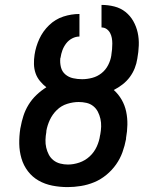

<svg xmlns="http://www.w3.org/2000/svg" viewBox="-20 -755 640 783"><path d="M256 8Q224 8 193.5 2Q163 -4 137.5 -18.5Q112 -33 94 -56.5Q76 -80 67.5 -109Q59 -138 58.5 -169Q58 -200 63 -232L64 -236Q68 -259 75.5 -282.5Q83 -306 96.5 -328Q110 -350 129 -368Q148 -386 169 -399Q155 -410 143 -424.5Q131 -439 125 -456.5Q119 -474 118.5 -493.5Q118 -513 121 -532Q126 -565 140.5 -596.5Q155 -628 180.5 -652.5Q206 -677 238.5 -687.5Q271 -698 304 -698V-606Q289 -606 274.5 -598.5Q260 -591 250 -578Q240 -565 234.5 -550Q229 -535 227 -520L226 -518Q224 -499 228.5 -481Q233 -463 246.5 -451.5Q260 -440 278 -436Q296 -432 315 -432Q335 -432 356 -437.5Q377 -443 394 -456.5Q411 -470 421 -489.5Q431 -509 434 -529V-530Q436 -542 437 -554Q438 -566 438 -577.5Q438 -589 436 -600Q434 -611 429 -620.5Q424 -630 415 -636.5Q406 -643 394 -643V-735Q421 -735 446.5 -728.5Q472 -722 491.5 -706.5Q511 -691 523.5 -669Q536 -647 541.5 -622Q547 -597 546 -570Q545 -543 540 -516Q537 -496 529.5 -477Q522 -458 509.5 -441Q497 -424 479.5 -410.5Q462 -397 444 -388Q463 -371 476 -348.5Q489 -326 494.5 -300Q500 -274 499.5 -246.5Q499 -219 494 -192V-188Q489 -161 479.5 -134.5Q470 -108 453.5 -84.5Q437 -61 414 -42Q391 -23 364.5 -12Q338 -1 310 3.5Q282 8 256 8ZM257 -84Q280 -84 303.5 -92Q327 -100 345.5 -117Q364 -134 374.5 -157Q385 -180 388 -203L389 -207Q392 -223 392.5 -239Q393 -255 389.5 -270.5Q386 -286 379 -299.5Q372 -313 360 -322.5Q348 -332 332.5 -335.5Q317 -339 301 -339Q278 -339 254 -331.5Q230 -324 212 -306.5Q194 -289 183.5 -266.5Q173 -244 169 -221V-217Q166 -201 165.5 -184.5Q165 -168 168.5 -153Q172 -138 179 -124.5Q186 -111 198 -101.5Q210 -92 225.5 -88Q241 -84 257 -84Z"/></svg>

Font: Iosevka Etoile Semibold
Style: Italic
Weight: 600
Italic angle: -9°
Designer: Belleve Invis
Foundry: Belleve Invis
Version: Version 22.1.2; ttfautohint (v1.8.4)